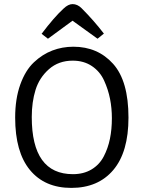

<svg xmlns="http://www.w3.org/2000/svg" viewBox="-20 -905 701 937"><path d="M607 -331Q607 -163 533 -75.5Q459 12 328 12Q198 12 126 -75.5Q54 -163 54 -331Q54 -423 79 -492.5Q104 -562 145.5 -601Q187 -640 235.5 -658.5Q284 -677 338 -677Q457 -677 532 -593.5Q607 -510 607 -331ZM135 -334Q135 -55 336 -55Q388 -55 426.5 -78Q465 -101 486 -141Q507 -181 516.5 -227.5Q526 -274 526 -328Q526 -377 517 -422.5Q508 -468 488 -512Q468 -556 428.5 -582.5Q389 -609 335 -609Q266 -609 219 -567.5Q172 -526 153.5 -466.5Q135 -407 135 -334ZM214 -716 183 -740Q245 -822 290 -863Q313 -885 334 -885Q358 -885 378 -865Q438 -805 487 -741L456 -716L334 -804Z"/></svg>

Font: BreeCF
Style: Light
Weight: 300
Designer: Veronika Burian, Jos Scaglione
Foundry: TypeTogether
Version: Version 0.0.2